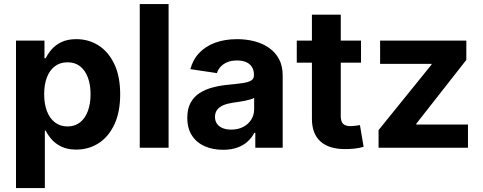

<svg xmlns="http://www.w3.org/2000/svg" viewBox="-20 -748 2446 972"><path d="M61 204.1V-542.5H205.1V-453.1H211.4Q222.2 -475.6 241.2 -497.8Q260.3 -520 291 -534.9Q321.8 -549.8 366.7 -549.8Q428.2 -549.8 478.3 -518.3Q528.3 -486.8 558.3 -424.6Q588.4 -362.3 588.4 -270.5Q588.4 -180.7 559.1 -118.2Q529.8 -55.7 479.5 -23.2Q429.2 9.3 365.7 9.3Q322.8 9.3 292.2 -5.1Q261.7 -19.5 242.2 -41.5Q222.7 -63.5 211.4 -86.4H207V204.1ZM321.8 -107.9Q359.4 -107.9 385.5 -128.7Q411.6 -149.4 425 -186.3Q438.5 -223.1 438.5 -271Q438.5 -318.8 425 -355.2Q411.6 -391.6 385.7 -412.1Q359.9 -432.6 321.8 -432.6Q284.2 -432.6 257.8 -412.6Q231.4 -392.6 217.5 -356.4Q203.6 -320.3 203.6 -271Q203.6 -222.2 217.5 -185.5Q231.4 -148.9 258.1 -128.4Q284.7 -107.9 321.8 -107.9Z M833.5 -727.5V0H687.5V-727.5Z M1109.4 10.3Q1057.1 10.3 1016.1 -7.8Q975.1 -25.9 951.7 -62Q928.2 -98.1 928.2 -151.9Q928.2 -197.3 944.8 -227.8Q961.4 -258.3 990.5 -276.9Q1019.5 -295.4 1056.4 -305.2Q1093.3 -314.9 1133.3 -318.8Q1180.7 -323.2 1209.7 -327.6Q1238.8 -332 1252.2 -340.8Q1265.6 -349.6 1265.6 -367.2V-369.6Q1265.6 -392.6 1255.6 -408.7Q1245.6 -424.8 1226.6 -433.3Q1207.5 -441.9 1179.7 -441.9Q1151.9 -441.9 1131.1 -433.3Q1110.4 -424.8 1097.2 -410.4Q1084 -396 1078.1 -377.9L943.8 -397.9Q956.5 -446.3 988.8 -480.2Q1021 -514.2 1069.8 -532Q1118.7 -549.8 1180.7 -549.8Q1225.6 -549.8 1267.1 -539.3Q1308.6 -528.8 1341.1 -506.3Q1373.5 -483.9 1392.3 -449.2Q1411.1 -414.6 1411.1 -365.7V0H1272.5V-75.7H1267.6Q1254.4 -50.3 1232.7 -30.8Q1210.9 -11.2 1180.4 -0.5Q1149.9 10.3 1109.4 10.3ZM1150.4 -91.8Q1185.1 -91.8 1211.2 -105.5Q1237.3 -119.1 1252 -142.6Q1266.6 -166 1266.6 -194.3V-252.4Q1259.8 -248.5 1247.1 -244.6Q1234.4 -240.7 1218.5 -237.5Q1202.6 -234.4 1187 -232.2Q1171.4 -230 1158.7 -228Q1131.8 -224.1 1111.3 -215.6Q1090.8 -207 1079.6 -192.4Q1068.4 -177.7 1068.4 -156.2Q1068.4 -135.3 1078.9 -120.8Q1089.4 -106.4 1107.9 -99.1Q1126.5 -91.8 1150.4 -91.8Z M1807.6 -542.5V-430.7H1482.4V-542.5ZM1559.1 -673.8H1705.1V-159.7Q1705.1 -133.8 1716.6 -121.6Q1728 -109.4 1754.9 -109.4Q1763.7 -109.4 1779.1 -111.3Q1794.4 -113.3 1802.2 -114.7L1820.8 -4.9Q1797.9 2 1773.9 4.4Q1750 6.8 1727.5 6.8Q1645 6.8 1602.1 -32.2Q1559.1 -71.3 1559.1 -146Z M1896.5 0V-89.4L2164.6 -420.9V-424.8H1904.3V-542.5H2340.8V-444.8L2087.4 -121.6V-117.7H2349.1V0Z"/></svg>

Font: Inter 16pt
Style: Bold
Weight: 700
Version: Version 4.001;git-66647c0bb